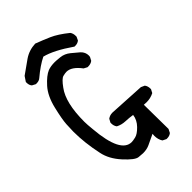

<svg xmlns="http://www.w3.org/2000/svg" viewBox="-251 -909 1001 1001"><g transform="rotate(-45 250.0 -408.0)"><path d="M357 10H351L331 0Q318 -20 318 -47L319 -61L262 -34Q241 -24 213 -24Q205 -24 181.5 -26.5Q158 -29 112 -79.5Q66 -130 55 -185Q35 -278 35 -361Q35 -381 37 -414.5Q39 -448 55.5 -517.5Q72 -587 107.5 -626.5Q143 -666 172 -678Q193 -686 223 -686Q234 -686 262 -683Q290 -680 314 -660.5Q338 -641 354 -627Q373 -609 373 -584L372 -575L362 -556Q349 -546 331 -546H325L306 -556Q268 -607 230 -607Q221 -607 204.5 -603Q188 -599 160 -560Q112 -496 112 -357Q112 -337 116 -298Q132 -107 212 -107Q221 -107 241 -111.5Q261 -116 287 -142.5Q313 -169 317 -202Q292 -206 265 -207Q238 -208 215 -220Q205 -233 205 -251V-257L215 -276Q230 -287 249 -287L448 -276L468 -267Q478 -254 478 -235V-231L468 -212Q443 -199 414 -199L394 -200L396 -20L386 0Q374 10 357 10ZM359 -670H353Q262 -733 201 -748Q158 -727 107 -684Q96 -674 78 -674H72L53 -684Q43 -695 43 -713V-719L61 -746Q98 -773 135 -798.5Q172 -824 219 -826Q259 -811 298 -794Q337 -777 388 -736Q397 -723 397 -706V-699L388 -680Q376 -670 359 -670Z"/></g></svg>

Font: Xiaolai SC
Style: Regular
Weight: 400
Designer: Nozomi Seto 瀬戸のぞみ
Version: Version 3.11;December 4, 2020;FontCreator 13.0.0.2613 64-bit